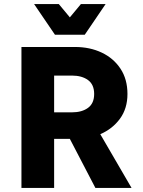

<svg xmlns="http://www.w3.org/2000/svg" viewBox="-20 -920 699 940"><path d="M85 0V-690H347Q420 -690 478 -662.5Q536 -635 570 -583.5Q604 -532 604 -460Q604 -389 567.5 -339Q531 -289 471 -263L624 0H447L322 -240H245V0ZM245 -370H332Q381 -370 411 -392Q441 -414 441 -460Q441 -506 411 -528Q381 -550 332 -550H245ZM497 -900 395 -750H249L147 -900H268L322 -835L376 -900Z"/></svg>

Font: Radio Canada
Style: Bold
Weight: 700
Designer: Charles Daoud, Etienne Aubert Bonn, Alexandre Saumier Demers, Jacques Le Bailly
Foundry: Radio-Canada
Version: Version 2.104; ttfautohint (v1.8.4.7-5d5b);gftools[0.9.28.de